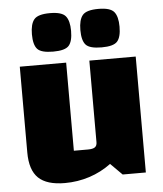

<svg xmlns="http://www.w3.org/2000/svg" viewBox="-52 -764 700 825"><g transform="rotate(-5 297.5 -351.5)"><path d="M545 -500V0H445L395 -50Q352 -18 301 -1.5Q250 15 195 15Q117 15 81 -19.5Q45 -54 45 -130V-500H245V-120H306Q327 -120 336 -126.5Q345 -133 345 -148V-500ZM403 -552Q351 -552 334.5 -570.5Q318 -589 318 -634Q318 -678 334.5 -698Q351 -718 403 -718Q454 -718 470.5 -698Q487 -678 487 -634Q487 -589 470.5 -570.5Q454 -552 403 -552ZM194 -552Q142 -552 125.5 -570.5Q109 -589 109 -634Q109 -678 125.5 -698Q142 -718 194 -718Q245 -718 261.5 -698Q278 -678 278 -634Q278 -589 261.5 -570.5Q245 -552 194 -552Z"/></g></svg>

Font: Changa ExtraLight ExtraBold
Style: Regular
Weight: 800
Version: Version 3.002; ttfautohint (v1.8.2)